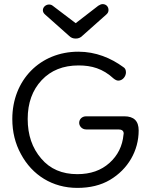

<svg xmlns="http://www.w3.org/2000/svg" viewBox="-20 -900 736 936"><path d="M219 -878C204 -878 189 -866 189 -850C189 -842 193 -835 200 -829L317 -725C326 -716 336 -712 349 -712C362 -712 372 -716 381 -725L498 -829C505 -835 509 -842 509 -851C509 -868 497 -880 480 -880C474 -880 467 -877 459 -872L349 -787L237 -872C232 -876 226 -878 219 -878ZM357 16C419 16 472 3 516 -23C604 -75 656 -165 656 -264C656 -310 633 -333 586 -333H400C379 -333 366 -318 366 -301C366 -286 379 -269 400 -269H558C574 -269 583 -262 583 -249C583 -247 582 -245 582 -243C577 -188 554 -142 514 -106C473 -69 421 -51 357 -51C283 -51 224 -76 181 -127C137 -178 115 -242 115 -320C115 -398 138 -461 183 -509C228 -557 288 -581 363 -581C426 -581 481 -566 534 -517C543 -510 550 -507 557 -507C578 -507 594 -528 594 -547C594 -559 590 -568 581 -573C521 -617 447 -648 362 -648C176 -648 40 -510 40 -320C40 -257 54 -200 82 -149C137 -46 236 16 357 16Z"/></svg>

Font: Dongle Light
Style: Regular
Weight: 300
Designer: Yanghee Ryu
Foundry: Yanghee Ryu
Version: Version 2.000